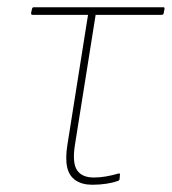

<svg xmlns="http://www.w3.org/2000/svg" viewBox="-20 -499 474 530"><path d="M235 11Q207 11 189 -1Q171 -13 165.5 -37Q160 -61 166 -99L223 -458H70Q65 -458 66 -464L68 -473Q69 -479 73 -479H431Q435 -479 434 -474L432 -463Q431 -458 426 -458H244L187 -100Q179 -50 192.5 -29.5Q206 -9 239 -9Q256 -9 273 -12Q290 -15 307 -20Q312 -22 311 -15L310 -4Q309 -1 307.5 -0.5Q306 0 304 1Q293 5 274.5 8Q256 11 235 11Z"/></svg>

Font: Sofia Sans Semi Condensed Thin
Style: Italic
Weight: 250
Italic angle: -9°
Version: Version 4.100